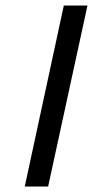

<svg xmlns="http://www.w3.org/2000/svg" viewBox="-20 -678 356 698"><path d="M70 0 212 -658H298L155 0Z"/></svg>

Font: Ysabeau Infant Medium
Style: Italic
Weight: 500
Italic angle: -12°
Designer: Christian Thalmann (Catharsis Fonts)
Version: Version 2.001;gftools[0.9.30]; featfreeze: ss01,ss02,lnum